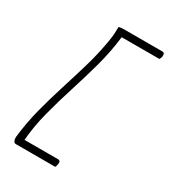

<svg xmlns="http://www.w3.org/2000/svg" viewBox="-217 -876 1035 1152"><g transform="rotate(30 300.0 -299.5)"><path d="M351 161H79Q67 161 62 149Q57 137 58 123Q70 16 95.5 -81.5Q121 -179 150.5 -272Q180 -365 207.5 -458Q235 -551 252 -650Q258 -685 259.5 -708Q261 -731 261 -756Q274 -760 305 -760H562Q575 -760 577 -749Q579 -738 577 -730Q574 -721 569 -712H308Q295 -603 266 -497.5Q237 -392 204 -289Q171 -186 145 -85.5Q119 15 111 113H343Q366 113 357 146Q356 152 354.5 155Q353 158 351 161Z"/></g></svg>

Font: Recursive Mn Csl St Lt
Style: Italic
Weight: 300
Italic angle: -15°
Monospace: yes
Version: Version 1.079;hotconv 1.0.112;makeotfexe 2.5.65598; ttfautoh